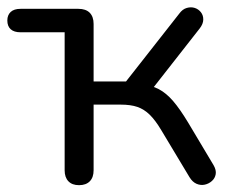

<svg xmlns="http://www.w3.org/2000/svg" viewBox="-23 -511 646 537"><path d="M198.1 6.9Q178.7 6.9 168.3 -4Q157.8 -14.9 157.8 -34.8V-420.7H34.4Q16.4 -420.7 6.9 -429.2Q-2.5 -437.7 -2.5 -453.8Q-2.5 -468.8 6.9 -477.6Q16.4 -486.3 34.4 -486.3H196.4Q216.9 -486.3 227.9 -475.4Q238.8 -464.4 238.8 -444V-283.1H329.4L478.3 -472.8Q487.5 -485.5 499.4 -488.8Q511.3 -492.2 521.8 -488.8Q532.2 -485.4 539 -476.7Q545.8 -467.9 545.5 -456Q545.3 -444 535.5 -431.4L393.3 -249.9L372.5 -275.5Q400.5 -272.5 421.2 -261.6Q441.9 -250.7 461 -228.6Q480 -206.6 503.2 -168.2L574.4 -48.9Q582.2 -35.3 580.3 -23.9Q578.4 -12.5 569.6 -4.7Q560.9 3.1 549.5 5.5Q538.2 7.9 526.8 3.1Q515.4 -1.8 507.1 -15.3L427.9 -147.2Q411.6 -174.5 396 -189.9Q380.3 -205.3 361.4 -211.9Q342.4 -218.4 314.6 -218.4H238.8V-34.8Q238.8 -14.9 228.2 -4Q217.5 6.9 198.1 6.9Z"/></svg>

Font: Nunito ExtraLight
Style: Regular
Weight: 200
Designer: Vernon Adams
Foundry: Vernon Adams
Version: Version 3.602